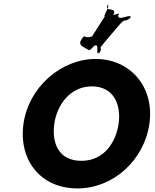

<svg xmlns="http://www.w3.org/2000/svg" viewBox="-20 -1058 869 1078"><path d="M473 -780C482 -774 484 -773 508 -800C544 -820 512 -746 536 -762C559 -789 515 -735 539 -762C561 -800 526 -772 560 -812C583 -839 625 -890 649 -917C687 -962 674 -927 713 -958C736 -985 688 -934 712 -961C719 -985 639 -935 644 -972C667 -999 597 -957 621 -984C628 -1020 564 -989 585 -1030C608 -1057 557 -1001 581 -1028C607 -1042 555 -957 567 -967C590 -994 474 -824 498 -851C512 -864 489 -845 464 -850C449 -858 449 -855 431 -825C425 -799 451 -794 473 -780ZM112 -364C83 -159 208 0 415 0C616 0 790 -159 819 -364C848 -569 712 -727 517 -727C324 -727 141 -569 112 -364ZM285 -364C300 -468 373 -573 496 -573C620 -573 661 -468 646 -364C631 -259 564 -155 437 -155C306 -155 270 -259 285 -364Z"/></svg>

Font: Hussar Przerywany
Style: Obl
Weight: 400
Foundry: Cannot Into Space Fonts
Version: Version 0.982